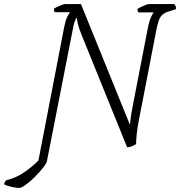

<svg xmlns="http://www.w3.org/2000/svg" viewBox="-140 -724 885 944"><path d="M-45 200Q-58 200 -82 195Q-106 190 -120 182Q-119 177 -116 171Q-113 165 -109 162Q-61 151 -20 122.5Q21 94 49 65L176 -593Q182 -623 190.5 -640.5Q199 -658 204 -664H129Q128 -666 126.5 -670Q125 -674 125 -681Q133 -687 153 -695.5Q173 -704 181 -704H258L499 -110Q500 -120 502.5 -142Q505 -164 513 -205L588 -592Q594 -621 602 -639Q610 -657 616 -663H540Q536 -669 536 -680Q541 -684 552.5 -689.5Q564 -695 575.5 -699.5Q587 -704 592 -704H717Q719 -701 722.5 -695.5Q726 -690 725 -679L685 -666Q663 -659 651 -643.5Q639 -628 629 -578L542 -129Q535 -92 532 -62.5Q529 -33 529 -16Q507 0 485 0L261 -553Q246 -591 242.5 -607.5Q239 -624 238 -635H234Q230 -624 226 -614Q222 -604 217 -575L91 67Q89 79 71.5 101Q54 123 31 146Q8 169 -13.5 184.5Q-35 200 -45 200Z"/></svg>

Font: Texturina 72pt 72pt Thin
Style: Italic
Weight: 100
Italic angle: -11°
Designer: Guillermo Torres Carreño
Foundry: Omnibus-Type
Version: Version 1.002; ttfautohint (v1.8.3)